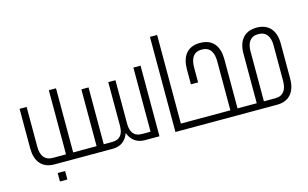

<svg xmlns="http://www.w3.org/2000/svg" viewBox="-98 -973 2202 1371"><g transform="rotate(-15 1003.0 -287.5)"><path d="M432 -44C432 -47 430 -48 427 -48H340V-522H287V-48H189C129 -48 103 -90 103 -152V-448H51V-155C51 -64 94 0 189 0H427C430 0 432 -2 432 -5ZM195 65V128H250V65Z M427 -48C424 -48 422 -47 422 -44V-5C422 -2 424 0 427 0H621C682 0 721 -35 738 -85C756 -35 795 0 856 0H965V-522H912V-48H849C786 -48 765 -89 765 -147V-468H712V-147C712 -89 691 -48 630 -48H566V-468H513V-48Z M1227 -44C1227 -47 1225 -48 1222 -48H1136V-703H1083V0H1222C1225 0 1227 -2 1227 -5Z M1628 0C1630 0 1631 -1 1631 -3V-45C1631 -47 1630 -48 1628 -48H1555V-411C1555 -505 1513 -569 1416 -569C1320 -569 1278 -505 1278 -411V-300H1331V-410C1331 -478 1356 -520 1416 -520C1477 -520 1502 -478 1502 -409V-48H1220C1218 -48 1217 -47 1217 -45V-3C1217 -1 1218 0 1220 0Z M1835 -570C1741 -570 1697 -507 1697 -415V-48H1624C1622 -48 1621 -47 1621 -45V-3C1621 -1 1622 0 1624 0H1835C1929 0 1973 -64 1973 -155V-415C1973 -507 1929 -570 1835 -570ZM1750 -48V-418C1750 -480 1775 -522 1835 -522C1894 -522 1920 -480 1920 -418V-152C1920 -90 1894 -48 1835 -48Z"/></g></svg>

Font: Modon Arabic
Style: Regular
Weight: 400
Designer: Ahmedzaza
Foundry: Ahmedzaza
Version: Version 2.010